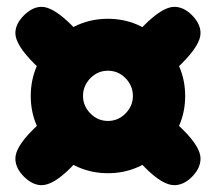

<svg xmlns="http://www.w3.org/2000/svg" viewBox="-20 -612 632 562"><path d="M296 -557Q204 -557 137 -489.5Q70 -422 70 -331Q70 -240 137.5 -172.5Q205 -105 296 -105Q387 -105 454.5 -172.5Q522 -240 522 -331Q522 -422 454.5 -489.5Q387 -557 296 -557ZM223 -331Q223 -361 244.5 -383Q266 -405 296 -405Q326 -405 347.5 -383Q369 -361 369 -331Q369 -302 347.5 -280Q326 -258 296 -258Q266 -258 244.5 -280Q223 -302 223 -331ZM512 -426Q567 -481 567 -515Q567 -542 542.5 -567Q518 -592 490 -592Q456 -592 401 -537Q350 -486 350 -453Q350 -425 375 -400Q400 -375 427 -375Q461 -375 512 -426ZM405 -121Q456 -70 490 -70Q518 -70 542.5 -95Q567 -120 567 -148Q567 -181 516 -232Q461 -287 427 -287Q400 -287 375 -262Q350 -237 350 -210Q350 -176 405 -121ZM80 -426Q131 -375 165 -375Q193 -375 217.5 -400Q242 -425 242 -453Q242 -486 191 -537Q136 -592 102 -592Q75 -592 50 -567Q25 -542 25 -515Q25 -481 80 -426ZM187 -121Q242 -176 242 -210Q242 -237 217.5 -262Q193 -287 165 -287Q131 -287 76 -232Q25 -181 25 -148Q25 -120 50 -95Q75 -70 102 -70Q136 -70 187 -121Z"/></svg>

Font: Cherry Bomb
Style: Regular
Weight: 400
Designer: satsuyako
Foundry: satsuyako
Version: Version 4.0